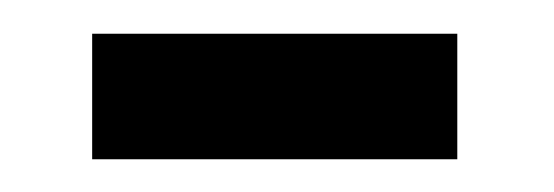

<svg xmlns="http://www.w3.org/2000/svg" viewBox="-20 -360 332 115"><path d="M253.9 -264.6Q199.2 -264.6 35.2 -264.6Q35.2 -269.5 35.2 -284.2Q35.2 -288.1 35.2 -293Q35.2 -308.6 35.2 -339.8Q89.8 -339.8 253.9 -339.8Q253.9 -321.3 253.9 -264.6Z"/></svg>

Font: Noto Sans Hebrew DECATHLON 
Style: Regular
Weight: 400
Designer: Monotype Design team
Version: Version 1.03 uh